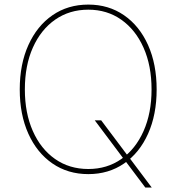

<svg xmlns="http://www.w3.org/2000/svg" viewBox="-20 -757 777 845"><path d="M397 -227.5H425.3L542.5 -71.3L547.4 -65.4L647.9 68.4H619.6L527.8 -53.7L522.9 -59.6ZM368.7 9.3Q278.8 9.3 210.7 -37.6Q142.6 -84.5 104.7 -168.7Q66.9 -252.9 66.9 -363.3Q66.9 -474.6 105 -558.8Q143.1 -643.1 210.9 -689.9Q278.8 -736.8 368.7 -736.8Q458 -736.8 525.9 -689.9Q593.8 -643.1 631.6 -558.8Q669.4 -474.6 669.4 -363.3Q669.4 -252.4 631.6 -168.2Q593.8 -84 525.9 -37.4Q458 9.3 368.7 9.3ZM368.7 -13.2Q451.2 -13.2 513.9 -57.1Q576.7 -101.1 611.8 -180.2Q647 -259.3 647 -363.3Q647 -467.8 611.8 -546.9Q576.7 -626 513.9 -670.2Q451.2 -714.4 368.7 -714.4Q286.1 -714.4 223.1 -670.7Q160.2 -627 124.8 -547.9Q89.4 -468.8 89.4 -363.3Q89.4 -259.8 124.3 -180.7Q159.2 -101.6 222.2 -57.4Q285.2 -13.2 368.7 -13.2Z"/></svg>

Font: Inter 17pt Thin
Style: Regular
Weight: 250
Version: Version 4.001;git-66647c0bb